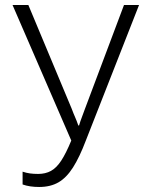

<svg xmlns="http://www.w3.org/2000/svg" viewBox="-20 -734 603 765"><path d="M136 11Q98 11 70 1V-50Q85 -45 99.5 -43Q114 -41 132 -41Q161 -41 183 -53Q205 -65 224 -94Q243 -123 264 -174L30 -714H93L266 -300Q273 -281 279.5 -266.5Q286 -252 292 -234H295Q300 -251 306 -266.5Q312 -282 318 -299L474 -714H534L322 -174Q297 -108 271 -67Q245 -26 213 -7.5Q181 11 136 11Z"/></svg>

Font: Noto Sans Mono SemiCondensed Light
Style: Regular
Weight: 300
Width: 4
Designer: Monotype Design Team
Foundry: Monotype Imaging Inc.
Version: Version 2.014; ttfautohint (v1.8.4.7-5d5b)